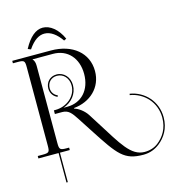

<svg xmlns="http://www.w3.org/2000/svg" viewBox="-152 -1020 1258 1366"><g transform="rotate(-15 477.5 -337.0)"><path d="M146.4 -772 168.4 -763C210.4 -825 250.4 -847 288.4 -847C334.4 -847 377.4 -814 412.4 -763L430.4 -772C396.4 -848 341.4 -891 287.4 -891C237.4 -891 189.4 -853 146.4 -772ZM18.4 0H167V217H177V0H249.4V-18H231.4C183.4 -18 177 -23 177 -71V-242V-639C177 -662 172.4 -679 160.4 -691V-692H311.4C417.4 -692 488.4 -614 488.4 -497C488.4 -380 417.4 -302 311.4 -302H284.7C346.1 -323 391 -375.3 391 -441C391 -498 352 -544 297 -544C248 -544 215 -507 215 -462C215 -423 239 -398 264 -388L268 -398C246 -407 225 -428 225 -462C225 -502 254 -534 297 -534C346 -534 381 -494 381 -441C381 -362 309 -302 224 -302H213.4V-275H267.4C312.4 -275 333.4 -249 366.4 -198L436.4 -90C568.5 113.8 606.4 168 748.4 168C797.7 168 837.3 150.5 868.4 126C916.1 88.4 955 30.4 955 -52.7C955 -171.6 870.4 -259.7 764.2 -276.9L762.6 -267.1C864.3 -250.5 945 -166.5 945 -52.7C945 27 908 82.1 862.2 118.2C835.5 139.1 801.4 150.9 761.7 150.9C660.8 150.9 605.9 45.5 497.4 -126L447.4 -205C426.2 -238.5 384.4 -270 356.4 -276V-281C476.4 -292 568.4 -375 568.4 -497C568.4 -630 462.4 -719 302.4 -719H18.4V-701H53.4C101.4 -701 106.4 -696 106.4 -648V-71C106.4 -23 101.4 -18 53.4 -18H18.4Z"/></g></svg>

Font: FoglihtenNo04
Style: Regular
Weight: 500
Designer: gluk (gluksza@wp.pl)
Foundry: gluk (gluksza@wp.pl)
Version: Version 0.70